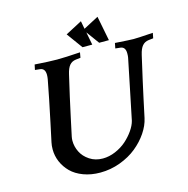

<svg xmlns="http://www.w3.org/2000/svg" viewBox="-128 -1038 1141 1164"><g transform="rotate(-15 442.5 -456.5)"><path d="M728 -364.3 703.1 -247.6Q693.4 -202.6 663.6 -158.4Q633.8 -114.3 589.6 -78.4Q545.4 -42.5 484.9 -20Q424.3 2.4 359.9 2.4Q301.8 2.4 254.4 -15.4Q207 -33.2 177.2 -63Q147.5 -92.8 131.6 -130.1Q115.7 -167.5 115.7 -208Q115.7 -231.9 120.1 -251.5L145 -368.2Q175.8 -512.7 197.3 -627.4Q199.7 -640.6 199.7 -653.8Q199.7 -694.3 168.5 -697.8L136.7 -701.2L143.6 -733.9Q236.8 -727.5 282.7 -727.5Q333 -727.5 428.2 -733.9L422.4 -701.2L392.6 -697.8Q367.7 -694.8 352.8 -677.2Q337.9 -659.7 329.6 -623Q297.4 -486.3 271.5 -364.3L247.6 -252.4Q245.1 -240.2 245.1 -227.5Q245.1 -190.9 262 -157Q278.8 -123 314.2 -99.6Q349.6 -76.2 396.5 -76.2Q436 -76.2 475.8 -93Q515.6 -109.9 545.2 -136Q574.7 -162.1 595.9 -192.6Q617.2 -223.1 624.5 -251.5Q635.3 -305.7 663.3 -439.9Q691.4 -574.2 701.7 -627.4Q703.6 -637.2 703.6 -653.8Q703.6 -694.3 672.4 -697.8L641.1 -701.2L647.5 -733.9Q741.7 -727.5 763.2 -727.5Q789.1 -727.5 885.3 -733.9L878.9 -701.2L849.1 -697.8Q824.7 -694.8 809.6 -677.2Q794.4 -659.7 786.1 -623V-623.5Q745.1 -444.8 728 -364.3ZM616.7 -759.8H555.7L496.6 -840.8L512.2 -759.8H451.2L378.4 -859.9L482.4 -914.6L491.7 -864.7L586.4 -914.6Z"/></g></svg>

Font: Flanker
Style: Bold Italic
Weight: 700
Italic angle: -12°
Designer: Flanker
Version: Version 2.000